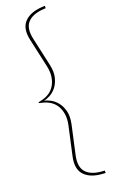

<svg xmlns="http://www.w3.org/2000/svg" viewBox="-197 -917 674 1136"><g transform="rotate(-20 140.0 -349.0)"><path d="M235 176.2Q160 171.2 123.8 131.9Q87.5 92.5 105 16.2L145 -165Q152.5 -201.2 148.1 -230.6Q143.8 -260 130.6 -282.5Q117.5 -305 96.2 -319.4Q75 -333.8 50 -340L25 -346.2V-351.2L51.2 -357.5Q76.2 -363.8 96.9 -378.1Q117.5 -392.5 130.6 -415Q143.8 -437.5 148.1 -466.9Q152.5 -496.2 145 -532.5L105 -713.8Q87.5 -790 123.8 -829.4Q160 -868.8 235 -873.8L255 -875V-860L236.2 -858.8Q170 -853.8 139.4 -819.4Q108.8 -785 123.8 -716.2L163.8 -535Q173.8 -488.8 165 -454.4Q156.2 -420 138.1 -397.5Q120 -375 97.5 -363.1Q75 -351.2 57.5 -348.8Q75 -346.2 97.5 -334.4Q120 -322.5 138.1 -300Q156.2 -277.5 165 -243.8Q173.8 -210 163.8 -162.5L123.8 18.8Q108.8 87.5 139.4 121.9Q170 156.2 236.2 161.2L255 162.5V177.5Z"/></g></svg>

Font: Equateur
Style: Regular
Weight: 400
Designer: Ange Degheest & Eugénie Bidaut
Foundry: Velvetyne Type Foundry
Version: Version 1.000;FEAKit 1.0